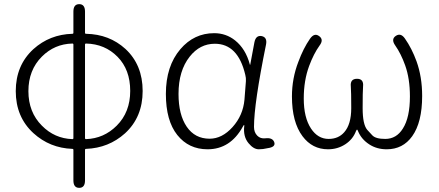

<svg xmlns="http://www.w3.org/2000/svg" viewBox="-20 -707 2119 926"><path d="M362 199Q334 199 334 163V16Q334 11 329 11Q220 7 141 -65Q56 -143 56 -267.5Q56 -392 141 -470Q220 -541 329 -544Q334 -544 334 -549V-651Q334 -687 362 -687Q390 -687 390 -651V-549Q390 -544 395 -544Q507 -542 585 -471Q668 -394 668 -268Q668 -142 583 -64Q504 7 395 11Q390 11 390 16V163Q390 199 362 199ZM329 -36Q334 -36 334 -41V-492Q334 -497 329 -497Q243 -495 182 -434Q117 -369 117 -267.5Q117 -166 182 -101Q243 -39 329 -36ZM390 -41Q390 -36 395 -36Q481 -39 543 -101Q608 -166 608 -268.5Q608 -371 547 -433Q486 -495 395 -497Q390 -497 390 -492Z M981 13Q890 13 835 -56Q780 -125 780 -254Q780 -388 850 -470Q916 -547 1013 -547Q1070 -547 1114 -512Q1165 -471 1185 -396Q1186 -391 1187 -396L1207 -503Q1214 -538 1242 -533Q1270 -527 1263 -492Q1205 -207 1205 -95Q1205 -69 1220.5 -53Q1236 -37 1260 -40Q1293 -44 1302 -23Q1311 -1 1280 6L1269 8Q1249 13 1228 13Q1203 13 1179 -16Q1152 -48 1158 -99Q1159 -104 1157 -104Q1155 -104 1151 -96Q1091 13 981 13ZM991 -38Q1051 -38 1101.5 -94Q1152 -150 1159 -226L1166 -316Q1167 -331 1163 -346Q1128 -496 1016 -496Q944 -496 895 -434Q841 -366 841 -254Q841 -154 880.5 -96Q920 -38 991 -38Z M1562 13Q1486 13 1439 -50Q1388 -118 1388 -242Q1388 -329 1419 -409Q1443 -474 1475 -520Q1496 -550 1519 -533Q1543 -516 1521 -487Q1493 -448 1471 -389Q1445 -319 1445 -232Q1445 -140 1480 -87Q1513 -37 1565 -37Q1612 -37 1640 -69Q1674 -107 1674 -185.5Q1674 -264 1672 -290Q1668 -327 1702 -327Q1735 -327 1731 -290Q1729 -264 1729 -185.5Q1729 -107 1751 -81Q1763 -68 1775 -55Q1791 -37 1838 -37Q1892 -37 1923 -87Q1957 -140 1957 -242Q1957 -328 1934 -392Q1914 -448 1886 -488Q1865 -518 1889 -534Q1913 -550 1933 -521Q1966 -474 1989 -411Q2016 -336 2016 -244Q2016 -117 1968 -50Q1923 13 1845 13Q1798 13 1762 -10Q1723 -35 1707 -74Q1704 -82 1702 -82Q1700 -82 1697 -75Q1682 -35 1645 -11Q1608 13 1562 13Z"/></svg>

Font: Resource Han Rounded CN Light
Style: Regular
Weight: 300
Designer: Cyano Hao (round all glyphs); Ryoko NISHIZUKA 西塚涼子 (kana, bopomofo & ideographs); Paul D. Hunt (Latin, Greek & Cyrillic)
Foundry: Cyano Hao
Version: 0.990